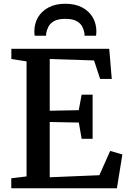

<svg xmlns="http://www.w3.org/2000/svg" viewBox="-20 -1003 681 1023"><path d="M121.5 -63V-676L40.5 -688.5V-743H562L575.5 -582.5H513.5L481 -681L245 -688.5V-413L399.5 -416L415 -498.5H473.5V-263.5H415L400 -350L245 -353V-58.5L509.5 -69.5L567 -199L632 -180L603 0H40V-53ZM328 -983Q380.5 -983 417.5 -963.5Q454.5 -944 474 -910.5Q493.5 -877 493.5 -836Q493.5 -830 493 -824Q492.5 -818 491.5 -812.5H430.5Q430.5 -815 430.5 -819Q430.5 -823 429.5 -827.5Q427 -844 418.2 -861.2Q409.5 -878.5 388.5 -890.5Q367.5 -902.5 328 -902.5Q289 -902.5 268 -890.5Q247 -878.5 238.2 -861.2Q229.5 -844 226.5 -827.5Q226 -823 225.8 -819Q225.5 -815 225.5 -812.5H165Q164 -818 163.5 -824.2Q163 -830.5 163 -836Q163 -877.5 182.5 -910.8Q202 -944 239 -963.5Q276 -983 328 -983Z"/></svg>

Font: Merriweather 20pt SemiBold
Style: Regular
Weight: 600
Version: Version 2.100